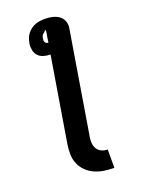

<svg xmlns="http://www.w3.org/2000/svg" viewBox="-174 -817 848 1122"><g transform="rotate(-20 250.0 -256.5)"><path d="M336 222Q305 222 274.5 217.5Q244 213 216.5 201Q189 189 167.5 168.5Q146 148 134 121Q122 94 121 62.5Q120 31 125 0L212 -528Q212 -528 212 -528Q212 -528 211 -528Q190 -528 170 -534Q150 -540 136.5 -554Q123 -568 119 -589Q115 -610 118 -631Q121 -646 126 -660.5Q131 -675 140.5 -687.5Q150 -700 163 -710Q176 -720 190.5 -725.5Q205 -731 220 -733Q235 -735 250 -735Q266 -735 281.5 -733Q297 -731 311.5 -726Q326 -721 338 -712.5Q350 -704 358 -691Q366 -678 368 -662.5Q370 -647 367 -632L263 0Q259 20 260.5 40Q262 60 271.5 76Q281 92 298.5 100Q316 108 336 108ZM223 -597Q223 -597 223 -597Q223 -597 224 -597L229 -632Q229 -632 229 -632.5Q229 -633 229 -633L230 -634Q230 -635 230 -635Q230 -635 230 -635V-637Q231 -641 231.5 -644.5Q232 -648 233 -651Q233 -652 233 -653Q233 -654 233 -654Q233 -655 233 -655.5Q233 -656 233 -657L234 -658Q234 -658 234 -658.5Q234 -659 234 -660Q234 -660 234 -660.5Q234 -661 234 -661Q234 -661 234 -661.5Q234 -662 234 -662Q234 -663 234.5 -664Q235 -665 235 -665Q235 -667 234 -669.5Q233 -672 231 -672Q228 -672 226.5 -668.5Q225 -665 222 -663Q219 -661 216.5 -659Q214 -657 211.5 -654.5Q209 -652 207.5 -649Q206 -646 205 -643Q204 -640 203 -637Q202 -634 202 -631Q201 -625 201 -619Q201 -613 204 -608Q207 -603 212 -600Q217 -597 223 -597Z"/></g></svg>

Font: Iosevka Slab Heavy Oblique
Style: Regular
Weight: 900
Italic angle: -9°
Monospace: yes
Designer: Belleve Invis
Foundry: Belleve Invis
Version: Version 11.1.1; ttfautohint (v1.8.3)